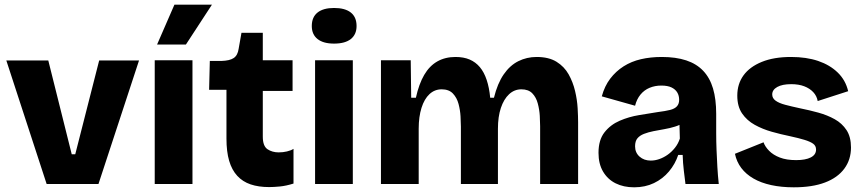

<svg xmlns="http://www.w3.org/2000/svg" viewBox="-20 -785 3676 819"><path d="M179 0 7 -527H186L286 -127H301L403 -527H573L400 0Z M640 0V-528H801V0ZM773 -595H650L724 -765H884Z M1128 13Q1083 13 1049 1.5Q1015 -10 992 -35Q969 -60 957.5 -99Q946 -138 946 -194V-402H872L875 -525H924Q960 -526 977 -537.5Q994 -549 998 -577L1010 -645H1101V-528H1228V-397H1101V-202Q1101 -162 1121 -148.5Q1141 -135 1169 -135Q1187 -135 1204 -139Q1221 -143 1232 -150V-2Q1200 8 1173.5 10.5Q1147 13 1128 13Z M1324 0V-528H1485V0ZM1405 -599Q1359 -599 1334.5 -618.5Q1310 -638 1310 -674Q1310 -712 1334.5 -731.5Q1359 -751 1405 -751Q1452 -751 1476.5 -731.5Q1501 -712 1501 -674Q1501 -638 1476.5 -618.5Q1452 -599 1405 -599Z M1605 0V-337V-528H1732L1734 -368H1754Q1767 -427 1789.5 -465.5Q1812 -504 1845.5 -523Q1879 -542 1923 -542Q1958 -542 1983.5 -531Q2009 -520 2027 -498.5Q2045 -477 2056 -444Q2067 -411 2071 -368H2087Q2102 -429 2128.5 -467.5Q2155 -506 2191 -524Q2227 -542 2269 -542Q2321 -542 2354 -521.5Q2387 -501 2405.5 -468Q2424 -435 2433 -397Q2442 -359 2444 -323.5Q2446 -288 2446 -263V0H2284V-247Q2284 -265 2282.5 -291Q2281 -317 2274 -343.5Q2267 -370 2250.5 -387Q2234 -404 2204 -404Q2174 -404 2151.5 -383Q2129 -362 2116.5 -324.5Q2104 -287 2104 -236V0H1946V-245Q1946 -262 1944.5 -288.5Q1943 -315 1936 -341.5Q1929 -368 1912 -386Q1895 -404 1864 -404Q1834 -404 1812 -383.5Q1790 -363 1778 -325Q1766 -287 1766 -236V0Z M2685 14Q2640 14 2606 -3Q2572 -20 2552.5 -53Q2533 -86 2533 -133Q2533 -188 2558.5 -220.5Q2584 -253 2623.5 -270Q2663 -287 2706 -294Q2749 -301 2786 -307Q2818 -311 2838 -316Q2858 -321 2867.5 -331.5Q2877 -342 2877 -359Q2877 -377 2869 -390.5Q2861 -404 2844.5 -412Q2828 -420 2801 -420Q2774 -420 2751 -410.5Q2728 -401 2712 -381.5Q2696 -362 2689 -334L2547 -374Q2559 -418 2583 -449.5Q2607 -481 2640 -502Q2673 -523 2714 -532.5Q2755 -542 2803 -542Q2863 -542 2907 -527.5Q2951 -513 2979.5 -483Q3008 -453 3021.5 -407.5Q3035 -362 3035 -299V-217Q3035 -181 3036.5 -145Q3038 -109 3040 -73Q3042 -37 3046 0H2904Q2901 -24 2897 -56.5Q2893 -89 2892 -124H2873Q2860 -85 2833.5 -53.5Q2807 -22 2769.5 -4Q2732 14 2685 14ZM2756 -100Q2774 -100 2792.5 -106.5Q2811 -113 2828 -125Q2845 -137 2859 -154.5Q2873 -172 2880 -194L2878 -268L2900 -264Q2882 -252 2859.5 -245Q2837 -238 2813.5 -234Q2790 -230 2767.5 -225.5Q2745 -221 2727 -214Q2709 -207 2699 -195Q2689 -183 2689 -161Q2689 -134 2708 -117Q2727 -100 2756 -100Z M3366 14Q3313 14 3269.5 4.5Q3226 -5 3194 -23.5Q3162 -42 3142 -68.5Q3122 -95 3115 -129L3237 -178Q3243 -160 3260.5 -142Q3278 -124 3306.5 -113Q3335 -102 3376 -102Q3416 -102 3438.5 -113.5Q3461 -125 3461 -147Q3461 -163 3448.5 -172Q3436 -181 3411.5 -188.5Q3387 -196 3350 -204Q3311 -212 3272 -223Q3233 -234 3199.5 -252.5Q3166 -271 3145.5 -301Q3125 -331 3125 -377Q3125 -427 3151.5 -463.5Q3178 -500 3229.5 -521Q3281 -542 3354 -542Q3420 -542 3470 -525Q3520 -508 3553.5 -475.5Q3587 -443 3598 -396L3468 -354Q3464 -376 3449 -392Q3434 -408 3410.5 -417Q3387 -426 3355 -426Q3317 -426 3295.5 -414Q3274 -402 3274 -382Q3274 -366 3288.5 -355.5Q3303 -345 3329.5 -338Q3356 -331 3393 -323Q3433 -315 3471 -304.5Q3509 -294 3540.5 -276.5Q3572 -259 3591 -230Q3610 -201 3610 -156Q3610 -104 3581.5 -65.5Q3553 -27 3499 -6.5Q3445 14 3366 14Z"/></svg>

Font: Bricolage Grotesque 48pt Condensed ExtraBold ExtraBold
Style: Regular
Weight: 800
Version: Version 1.000;gftools[0.9.30]